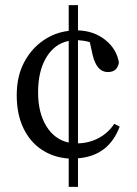

<svg xmlns="http://www.w3.org/2000/svg" viewBox="-20 -681 531 746"><path d="M283 45H247V-65Q188 -69 142 -99.5Q96 -130 70.5 -184Q45 -238 45 -311Q45 -384 73 -437.5Q101 -491 147 -523Q193 -555 247 -561V-661H283V-563Q345 -561 389 -526Q433 -491 442 -438Q436 -401 399 -401Q356 -401 340 -467L329 -517Q317 -521 305.5 -522.5Q294 -524 283 -525V-124Q327 -125 364 -145Q401 -165 424 -200L445 -189Q402 -75 283 -66ZM128 -322Q128 -243 160 -191Q192 -139 247 -127V-522Q192 -511 160 -458Q128 -405 128 -322Z"/></svg>

Font: Source Serif 4 Subhead
Style: Regular
Weight: 400
Designer: Frank Grießhammer
Foundry: Adobe Systems Incorporated
Version: Version 4.004;hotconv 1.0.117;makeotfexe 2.5.65602